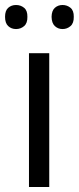

<svg xmlns="http://www.w3.org/2000/svg" viewBox="-30 -748 315 768"><path d="M167 0H85.9V-535.2H167ZM176.3 -680.7Q176.8 -705.6 189.5 -716.8Q202.1 -728 220.2 -728Q238.3 -728 252 -716.8Q265.6 -705.6 265.1 -680.7Q265.6 -655.3 252 -643.6Q238.3 -631.8 220.2 -631.8Q202.1 -631.8 189.5 -643.6Q176.8 -655.3 176.3 -680.7ZM-9.8 -680.7Q-9.8 -705.6 2.9 -716.8Q15.6 -728 34.2 -728Q52.7 -728 66.4 -716.8Q80.1 -705.6 79.6 -680.7Q80.1 -655.3 66.4 -643.6Q52.7 -631.8 34.2 -631.8Q15.6 -631.8 2.9 -643.6Q-9.8 -655.3 -9.8 -680.7Z"/></svg>

Font: OpenSans-Regular
Style: Regular
Weight: 400
Foundry: Ascender Corporation
Version: Version 1.10